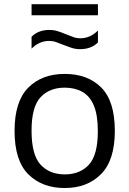

<svg xmlns="http://www.w3.org/2000/svg" viewBox="-20 -914 636 943"><path d="M298 9.5Q186.5 9.5 119 -58Q51.5 -125.5 51.5 -271Q51.5 -415.5 118.5 -483.2Q185.5 -551 298 -551Q411 -551 477.5 -484Q544 -417 544 -271Q544 -127 476.2 -58.8Q408.5 9.5 298 9.5ZM298 -57.5Q373 -57.5 416.8 -105.2Q460.5 -153 460.5 -270Q460.5 -349 440.8 -395.8Q421 -442.5 384.2 -463Q347.5 -483.5 298 -483.5Q223 -483.5 179 -436.2Q135 -389 135 -272Q135 -153.5 179 -105.5Q223 -57.5 298 -57.5ZM373 -672.5Q350.5 -672.5 329.8 -679.5Q309 -686.5 290 -694Q272.5 -701.5 255.8 -707.2Q239 -713 221.5 -713Q173 -713 135 -675V-733.5Q168 -767 223 -767Q245.5 -767 266.2 -760Q287 -753 306 -745Q323.5 -738 340.2 -732Q357 -726 374.5 -726Q423 -726 461 -764V-705.5Q428 -672.5 373 -672.5ZM135 -839V-893.5H461V-839Z"/></svg>

Font: Encode Sans SmExp
Style: Regular
Weight: 400
Width: 6
Designer: Multiple Designers
Foundry: Impallari Type
Version: Version 3.002; ttfautohint (v1.8.3) -l 8 -r 50 -G 200 -x 14 